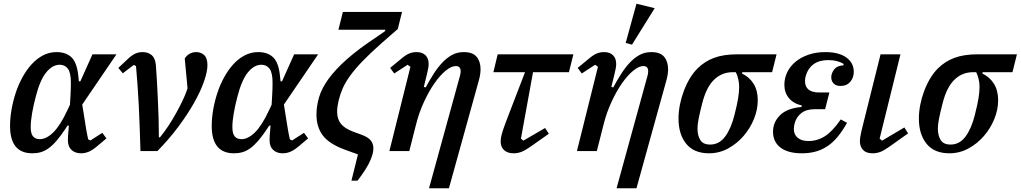

<svg xmlns="http://www.w3.org/2000/svg" viewBox="-20 -812 5486 1032"><path d="M422 -250 443 -119Q445 -106 448 -91.5Q451 -77 454 -63L466 -57L530 -98L552 -68L502 -26Q476 -4 456 4Q436 12 416 12Q384 12 364.5 -6Q345 -24 345 -58Q345 -68 345.5 -80Q346 -92 348 -109L350 -137H343L332 -120Q306 -81 284 -55.5Q262 -30 241 -15Q220 0 199 6Q178 12 154 12Q34 12 34 -135Q34 -177 42 -223Q50 -269 64.5 -313Q79 -357 101 -397Q123 -437 150.5 -467Q178 -497 211.5 -514.5Q245 -532 284 -532Q333 -532 362.5 -505.5Q392 -479 400 -412L404 -375H412L477 -520H606ZM194 -64Q229 -64 266 -100Q303 -136 341 -217L356 -249L359 -301Q360 -318 360.5 -334.5Q361 -351 361 -367Q361 -421 345 -442.5Q329 -464 301 -464Q262 -464 228.5 -423Q195 -382 172 -292Q160 -247 152.5 -203.5Q145 -160 145 -129Q145 -94 157.5 -79Q170 -64 194 -64Z M735 0Q733 -61 731 -123Q729 -185 726 -244.5Q723 -304 719 -358Q715 -412 711 -457L699 -463L640 -418L616 -447L666 -494Q688 -515 706.5 -523.5Q725 -532 746 -532Q777 -532 796 -515Q815 -498 818 -460Q821 -423 823.5 -376Q826 -329 828.5 -278Q831 -227 832.5 -174.5Q834 -122 834 -74H840Q863 -102 885.5 -136Q908 -170 927.5 -205.5Q947 -241 963 -274.5Q979 -308 988 -337L973 -498Q996 -532 1035 -532Q1061 -532 1078 -515.5Q1095 -499 1095 -462Q1095 -427 1076.5 -374Q1058 -321 1023 -259Q988 -197 938 -130Q888 -63 826 0Z M1506 -250 1527 -119Q1529 -106 1532 -91.5Q1535 -77 1538 -63L1550 -57L1614 -98L1636 -68L1586 -26Q1560 -4 1540 4Q1520 12 1500 12Q1468 12 1448.5 -6Q1429 -24 1429 -58Q1429 -68 1429.5 -80Q1430 -92 1432 -109L1434 -137H1427L1416 -120Q1390 -81 1368 -55.5Q1346 -30 1325 -15Q1304 0 1283 6Q1262 12 1238 12Q1118 12 1118 -135Q1118 -177 1126 -223Q1134 -269 1148.5 -313Q1163 -357 1185 -397Q1207 -437 1234.5 -467Q1262 -497 1295.5 -514.5Q1329 -532 1368 -532Q1417 -532 1446.5 -505.5Q1476 -479 1484 -412L1488 -375H1496L1561 -520H1690ZM1278 -64Q1313 -64 1350 -100Q1387 -136 1425 -217L1440 -249L1443 -301Q1444 -318 1444.5 -334.5Q1445 -351 1445 -367Q1445 -421 1429 -442.5Q1413 -464 1385 -464Q1346 -464 1312.5 -423Q1279 -382 1256 -292Q1244 -247 1236.5 -203.5Q1229 -160 1229 -129Q1229 -94 1241.5 -79Q1254 -64 1278 -64Z M1904 18 1835 -7Q1750 -38 1715.5 -83.5Q1681 -129 1681 -196Q1681 -242 1695 -289.5Q1709 -337 1745.5 -387.5Q1782 -438 1844.5 -493.5Q1907 -549 2004 -613L2050 -645L2051 -652H1799L1823 -748H2141L2118 -656L2032 -581Q1970 -526 1929 -483.5Q1888 -441 1862 -405Q1836 -369 1822 -337Q1808 -305 1800 -271Q1792 -237 1792 -212Q1792 -172 1812.5 -146.5Q1833 -121 1879 -104L1923 -88Q1958 -75 1972.5 -57.5Q1987 -40 1987 -14Q1987 13 1969 53.5Q1951 94 1902 159H1869Z M2186 -453 2171 -464 2099 -417 2077 -447 2134 -494Q2161 -517 2179.5 -524.5Q2198 -532 2219 -532Q2250 -532 2267 -515Q2284 -498 2284 -468Q2284 -457 2281.5 -444Q2279 -431 2275 -414L2258 -345L2268 -342Q2288 -379 2309.5 -413Q2331 -447 2355.5 -473.5Q2380 -500 2408.5 -516Q2437 -532 2473 -532Q2521 -532 2542 -506.5Q2563 -481 2563 -440Q2563 -426 2560.5 -410Q2558 -394 2553 -377L2393 200H2286L2453 -407Q2456 -419 2456 -429Q2456 -457 2430 -457Q2406 -457 2375.5 -432Q2345 -407 2315 -364Q2285 -321 2258.5 -263.5Q2232 -206 2216 -142L2180 0H2073Z M2655 -520H3062L3038 -424H2845L2780 -67L2793 -56L2910 -124L2930 -93L2829 -22Q2802 -3 2782 4.5Q2762 12 2741 12Q2708 12 2689.5 -5Q2671 -22 2671 -52Q2671 -61 2672.5 -70Q2674 -79 2677 -91Q2680 -103 2685.5 -118.5Q2691 -134 2699 -156L2802 -424H2632Z M3194 -453 3179 -464 3107 -417 3085 -447 3142 -494Q3169 -517 3187.5 -524.5Q3206 -532 3227 -532Q3258 -532 3275 -515Q3292 -498 3292 -468Q3292 -457 3289.5 -444Q3287 -431 3283 -414L3266 -345L3276 -342Q3296 -379 3317.5 -413Q3339 -447 3363.5 -473.5Q3388 -500 3416.5 -516Q3445 -532 3481 -532Q3529 -532 3550 -506.5Q3571 -481 3571 -440Q3571 -426 3568.5 -410Q3566 -394 3561 -377L3401 200H3294L3461 -407Q3464 -419 3464 -429Q3464 -457 3438 -457Q3414 -457 3383.5 -432Q3353 -407 3323 -364Q3293 -321 3266.5 -263.5Q3240 -206 3224 -142L3188 0H3081ZM3401 -792 3499 -768 3377 -572 3343 -581Z M3970 -424 3968 -417Q4009 -397 4031 -361Q4053 -325 4053 -273Q4053 -223 4032.5 -172.5Q4012 -122 3976.5 -81Q3941 -40 3893.5 -14Q3846 12 3791 12Q3710 12 3668.5 -39Q3627 -90 3627 -175Q3627 -211 3634.5 -249Q3642 -287 3655.5 -323Q3669 -359 3687.5 -390Q3706 -421 3729 -444Q3767 -482 3818 -501Q3869 -520 3942 -520H4154L4130 -424ZM3797 -35Q3846 -35 3878 -78.5Q3910 -122 3928 -195Q3942 -250 3947.5 -284Q3953 -318 3953 -346Q3953 -367 3948 -387.5Q3943 -408 3935 -424H3918Q3860 -424 3818 -383.5Q3776 -343 3754 -255Q3741 -204 3735 -173Q3729 -142 3729 -121Q3729 -84 3744 -59.5Q3759 -35 3797 -35Z M4358 -225Q4314 -225 4287 -204Q4260 -183 4251 -148Q4247 -133 4247 -118Q4247 -89 4267.5 -71.5Q4288 -54 4326 -54Q4373 -54 4414 -80Q4455 -106 4499 -170L4533 -152Q4507 -106 4480.5 -74.5Q4454 -43 4424 -24Q4394 -5 4361 3.5Q4328 12 4290 12Q4216 12 4175.5 -18.5Q4135 -49 4135 -104Q4135 -155 4172.5 -192.5Q4210 -230 4288 -237L4290 -245Q4245 -255 4220.5 -284.5Q4196 -314 4196 -356Q4196 -392 4211.5 -424Q4227 -456 4256 -480Q4285 -504 4325.5 -518Q4366 -532 4416 -532Q4489 -532 4529 -503Q4569 -474 4569 -426Q4569 -394 4550 -372Q4531 -350 4498 -350Q4473 -350 4460.5 -363.5Q4448 -377 4448 -397Q4448 -418 4463.5 -438.5Q4479 -459 4514 -461V-469Q4497 -479 4477 -484Q4457 -489 4431 -489Q4383 -489 4352.5 -466.5Q4322 -444 4311 -404Q4307 -391 4307 -375Q4307 -346 4326 -330.5Q4345 -315 4383 -315H4438L4415 -225Z M4861 -95 4758 -22Q4730 -2 4710.5 5Q4691 12 4670 12Q4636 12 4619 -6Q4602 -24 4602 -53Q4602 -72 4610 -107L4713 -520H4820L4708 -67L4721 -56L4841 -127Z M5262 -424 5260 -417Q5301 -397 5323 -361Q5345 -325 5345 -273Q5345 -223 5324.5 -172.5Q5304 -122 5268.5 -81Q5233 -40 5185.5 -14Q5138 12 5083 12Q5002 12 4960.5 -39Q4919 -90 4919 -175Q4919 -211 4926.5 -249Q4934 -287 4947.5 -323Q4961 -359 4979.5 -390Q4998 -421 5021 -444Q5059 -482 5110 -501Q5161 -520 5234 -520H5446L5422 -424ZM5089 -35Q5138 -35 5170 -78.5Q5202 -122 5220 -195Q5234 -250 5239.5 -284Q5245 -318 5245 -346Q5245 -367 5240 -387.5Q5235 -408 5227 -424H5210Q5152 -424 5110 -383.5Q5068 -343 5046 -255Q5033 -204 5027 -173Q5021 -142 5021 -121Q5021 -84 5036 -59.5Q5051 -35 5089 -35Z"/></svg>

Font: IBM Plex Serif Medm
Style: Italic
Weight: 500
Italic angle: -14°
Designer: Mike Abbink, Paul van der Laan, Pieter van Rosmalen
Foundry: Bold Monday
Version: Version 3.001